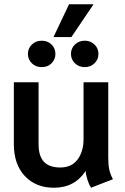

<svg xmlns="http://www.w3.org/2000/svg" viewBox="-20 -871 588 901"><path d="M45 -194V-485H161V-194Q161 -139 186 -112Q211 -85 263 -85Q316 -85 344 -122.5Q372 -160 372 -218V-485H488V-131Q488 -99 492.5 -76.5Q497 -54 510 -30L407 10Q398 -4 390.5 -27Q383 -50 382 -69Q331 10 233 10Q148 10 96.5 -45Q45 -100 45 -194ZM304 -851H419L315 -697H231ZM111 -618Q111 -644 129.5 -662Q148 -680 176 -680Q204 -680 222 -662Q240 -644 240 -618Q240 -592 222 -574Q204 -556 176 -556Q148 -556 129.5 -574Q111 -592 111 -618ZM313 -618Q313 -644 331.5 -662Q350 -680 378 -680Q405 -680 423.5 -662Q442 -644 442 -618Q442 -592 423.5 -574Q405 -556 378 -556Q350 -556 331.5 -574Q313 -592 313 -618Z"/></svg>

Font: Niramit SemiBold
Style: Regular
Weight: 600
Designer: Katatrad Aksorn Co.,Ltd.
Foundry: Cadson Demak Co.,Ltd.
Version: Version 1.001; ttfautohint (v1.6)